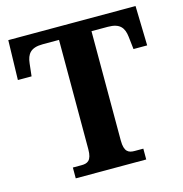

<svg xmlns="http://www.w3.org/2000/svg" viewBox="-106 -811 865 908"><g transform="rotate(-15 326.5 -357.0)"><path d="M154 0H499V-53H457C428 -53 406 -61 406 -118V-653H486C546 -653 564 -626 569 -582L576 -520H643L638 -714H15L10 -520H77L84 -582C89 -626 107 -653 167 -653H247V-118C247 -61 225 -53 196 -53H154Z"/></g></svg>

Font: Noto Nastaliq Urdu
Style: Bold
Weight: 700
Designer: Monotype Design Team (Patrick Giasson: type design, Kamal Mansour: OpenType code, Glenda Bellarosa). Updated by Simon Co
Foundry: Monotype Imaging Inc., Simon Cozens
Version: Version 3.009